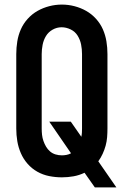

<svg xmlns="http://www.w3.org/2000/svg" viewBox="-20 -766 540 838"><path d="M394 52 349 -12Q326 -1 301 3.5Q276 8 250 8Q222 8 194.5 2.5Q167 -3 143 -16.5Q119 -30 100.5 -51Q82 -72 71 -97.5Q60 -123 55.5 -150Q51 -177 51 -205V-530Q51 -558 55.5 -585.5Q60 -613 71 -638Q82 -663 101 -684Q120 -705 144 -718.5Q168 -732 195 -739Q222 -746 250 -746Q278 -746 305 -739Q332 -732 356 -718.5Q380 -705 399 -684Q418 -663 429 -638Q440 -613 444.5 -585.5Q449 -558 449 -530V-205Q449 -186 447.5 -167Q446 -148 441 -130Q436 -112 428 -94.5Q420 -77 409 -62L488 52ZM250 -88Q260 -88 270.5 -90Q281 -92 290 -97L195 -235H289L335 -169Q337 -178 337.5 -187Q338 -196 338 -205V-530Q338 -551 334 -571.5Q330 -592 319 -610Q308 -628 288.5 -637.5Q269 -647 249 -647Q228 -647 209.5 -636.5Q191 -626 180.5 -608.5Q170 -591 166 -570.5Q162 -550 162 -530V-205Q162 -191 163.5 -177.5Q165 -164 169.5 -151Q174 -138 181 -126Q188 -114 198.5 -105Q209 -96 222.5 -92Q236 -88 250 -88Z"/></svg>

Font: Iosevka Julsh Curly
Style: Bold
Weight: 700
Designer: Belleve Invis
Foundry: Belleve Invis
Version: Version 15.0.2; ttfautohint (v1.8.4)